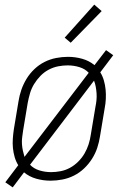

<svg xmlns="http://www.w3.org/2000/svg" viewBox="-20 -774 540 831"><path d="M35 37 3 15 59 -59Q49 -75 43.5 -94Q38 -113 36 -133Q34 -153 35.5 -174Q37 -195 40 -215L60 -335Q64 -361 72.5 -385.5Q81 -410 95 -433Q109 -456 129 -475Q149 -494 173 -506Q197 -518 223 -523Q249 -528 274 -528Q306 -528 336 -519.5Q366 -511 389 -492L439 -557L470 -535L414 -461Q424 -445 429.5 -426Q435 -407 437 -387Q439 -367 438 -346Q437 -325 433 -305L413 -185Q409 -159 401 -134.5Q393 -110 378.5 -87Q364 -64 344 -45Q324 -26 300 -14Q276 -2 250 3Q224 8 199 8Q167 8 137 -0.5Q107 -9 84 -28ZM86 -95 364 -459Q348 -476 323.5 -483.5Q299 -491 273 -491Q253 -491 232 -487Q211 -483 191 -472.5Q171 -462 155 -445.5Q139 -429 127.5 -410Q116 -391 110 -370.5Q104 -350 100 -329L80 -209Q78 -195 76 -180Q74 -165 75 -150.5Q76 -136 79 -122Q82 -108 86 -95ZM201 -29Q221 -29 242 -33Q263 -37 282.5 -47.5Q302 -58 318.5 -74.5Q335 -91 346 -110Q357 -129 363.5 -149.5Q370 -170 373 -191L393 -311Q396 -325 397.5 -340Q399 -355 398 -369.5Q397 -384 394.5 -398Q392 -412 387 -425L110 -61Q126 -44 150.5 -36.5Q175 -29 201 -29ZM286 -589 260 -611 388 -754 420 -726Z"/></svg>

Font: Iosevka Curly Extralight
Style: Italic
Weight: 200
Italic angle: -9°
Monospace: yes
Designer: Belleve Invis
Foundry: Belleve Invis
Version: Version 22.1.2; ttfautohint (v1.8.4)